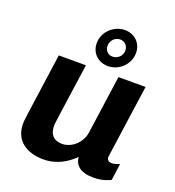

<svg xmlns="http://www.w3.org/2000/svg" viewBox="-136 -853 885 971"><g transform="rotate(20 306.0 -368.0)"><path d="M463 -656C463 -708 424 -746 372 -746C313 -746 259 -698 259 -635C259 -583 298 -545 351 -545C411 -545 463 -594 463 -656ZM357 -598C332 -598 315 -617 315 -641C315 -671 338 -693 365 -693C390 -693 408 -674 408 -649C408 -618 382 -598 357 -598ZM567 -511H421L377 -197C369 -140 319 -96 268 -96C226 -96 199 -119 199 -170C199 -179 199 -181 246 -511H100C48 -144 48 -142 48 -125C48 -33 117 10 206 10C278 10 332 -25 370 -63C374 -18 406 10 476 10C526 10 559 -7 567 -11L579 -101C573 -98 552 -90 537 -90C525 -90 511 -96 511 -114C511 -119 512 -118 567 -511Z"/></g></svg>

Font: Chivo
Style: Bold Italic
Weight: 700
Italic angle: -8°
Designer: Hector Gatti
Foundry: Omnibus-Type
Version: Version 1.003;PS 001.003;hotconv 1.0.70;makeotf.lib2.5.58329